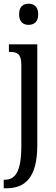

<svg xmlns="http://www.w3.org/2000/svg" viewBox="-23 -775 300 1035"><path d="M131 -641C159 -641 183 -656 183 -698C183 -740 159 -755 131 -755C103 -755 80 -740 80 -698C80 -656 103 -641 131 -641ZM-3 240H10C109 240 178 187 178 8V-536H25V-495H32C67 -495 92 -486 92 -427V10C92 152 59 194 2 194H-3Z"/></svg>

Font: Noto Serif Ethiopic XCn
Style: Regular
Weight: 400
Width: 2
Designer: Monotype Design Team
Foundry: Monotype Imaging Inc.
Version: Version 2.102